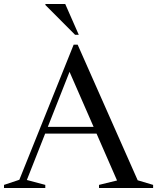

<svg xmlns="http://www.w3.org/2000/svg" viewBox="-29 -938 784 958"><path d="M173 -271.5V-305H521V-271.5ZM658 -38.5 735 -15.5V0H465V-15.5L555 -37.5L309 -600H326L105 -40L197 -15.5V0H-9V-15.5L67.5 -41L338.5 -715H358.5ZM364 -764.5H345.5L197.5 -913V-918H296.5Z"/></svg>

Font: Newsreader 60pt
Style: Regular
Weight: 400
Designer: Hugues Gentile
Foundry: Production Type
Version: Version 1.003